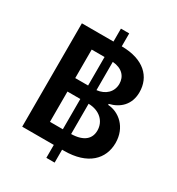

<svg xmlns="http://www.w3.org/2000/svg" viewBox="-211 -949 1078 1170"><g transform="rotate(30 328.5 -363.5)"><path d="M294 90.9H352.3V0H366.1C532.7 0 614.3 -84.9 614.3 -198.2C614.3 -308.2 536.2 -372.9 458.8 -376.8V-383.9C529.8 -400.6 585.9 -450.3 585.9 -538.7C585.9 -646.7 508.5 -726.6 352.3 -727.3V-818.2H294V-727.3H71.7V0H294ZM203.5 -110.1V-323.2H294V-110.1ZM203.5 -418V-618.6H294V-418ZM352.3 -110.1V-323.2C431.5 -321.7 480.5 -272.4 480.5 -208.5C480.5 -152 442.8 -112.2 352.3 -110.1ZM352.3 -419V-617.9C419.4 -612.9 454.2 -573.9 454.2 -521.7C454.2 -463.8 411.6 -425.4 352.3 -419Z"/></g></svg>

Font: Margiela Sans Semi Bold
Style: Regular
Weight: 600
Designer: Stefan Endress, Andreas Faust
Version: Version 1.100;FEAKit 1.0